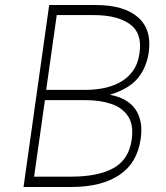

<svg xmlns="http://www.w3.org/2000/svg" viewBox="-20 -743 658 763"><path d="M73.5 0 175.5 -723H361Q473 -723 528.5 -674.2Q584 -625.5 571 -534Q562 -473.5 526.8 -431.2Q491.5 -389 416 -366.5Q451.5 -360 477 -345.5Q502.5 -331 518 -308.8Q533.5 -286.5 539 -257Q544.5 -227.5 539 -191Q525.5 -95 454 -47.5Q382.5 0 264.5 0ZM115.5 -41H263Q369.5 -41 431 -75Q492.5 -109 503.5 -189Q511.5 -247 488.8 -281.2Q466 -315.5 421.8 -330.2Q377.5 -345 321.5 -345H158.5ZM163.5 -386H324Q355 -386 389.2 -392.2Q423.5 -398.5 454.2 -414.5Q485 -430.5 506.8 -459.2Q528.5 -488 534.5 -533Q546 -612 495.5 -647.5Q445 -683 353.5 -683H205.5Z"/></svg>

Font: Public Sans Thin
Style: Italic
Weight: 100
Italic angle: -8°
Designer: The Public Sans project authors (U.S. Web Design System). Libre Franklin designed by Pablo Impallari and Rodrigo Fuenzal
Version: Version 2.000